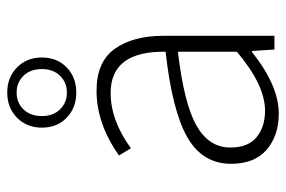

<svg xmlns="http://www.w3.org/2000/svg" viewBox="-150 -629 791 531"><g transform="rotate(-90 245.5 -363.5)"><path d="M197 12Q136 12 97 -21.5Q58 -55 58 -120Q58 -199 131.5 -241Q205 -283 368 -301Q370 -453 254 -453Q178 -453 101 -397L81 -430Q169 -492 260 -492Q340 -492 376 -441.5Q412 -391 412 -307V0H374L370 -62H367Q274 12 197 12ZM205 -26Q276 -26 368 -104V-267Q224 -250 163.5 -215.5Q103 -181 103 -122Q103 -73 131.5 -49.5Q160 -26 205 -26ZM324.5 -574.5Q297 -548 255 -548Q213 -548 185.5 -574.5Q158 -601 158 -643Q158 -685 185.5 -712Q213 -739 255 -739Q297 -739 324.5 -712Q352 -685 352 -643Q352 -601 324.5 -574.5ZM320 -643Q320 -675 301.5 -694Q283 -713 255 -713Q227 -713 208.5 -694Q190 -675 190 -643Q190 -612 208.5 -593Q227 -574 255 -574Q283 -574 301.5 -593Q320 -612 320 -643Z"/></g></svg>

Font: Toshiba Sans Light
Style: Regular
Weight: 300
Designer: Paul D. Hunt
Foundry: Toshiba Corporation
Version: Version 2.020;PS 2.0;hotconv 1.0.86;makeotf.lib2.5.63406